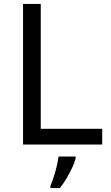

<svg xmlns="http://www.w3.org/2000/svg" viewBox="-20 -734 564 975"><path d="M97 0V-714H187V-80H499V0ZM364 70Q360 88 347.5 115.5Q335 143 318.5 171Q302 199 284 221H236V209Q244 192 252.5 165.5Q261 139 268 110.5Q275 82 277 61H364Z"/></svg>

Font: Noto Sans Tamil Supplement
Style: Regular
Weight: 400
Designer: Ek Type
Foundry: Ek Type
Version: Version 2.001; ttfautohint (v1.8.4.7-5d5b)